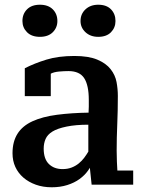

<svg xmlns="http://www.w3.org/2000/svg" viewBox="-20 -777 609 813"><path d="M474 -139Q474 -116 475 -92.5Q476 -69 477 -55H544V5H368L358 -90H371Q367 -75 353 -55Q339 -35 317 -19Q295 -3 265 6.5Q235 16 199 16Q162 16 131.5 5Q101 -6 79 -25Q57 -44 45 -70Q33 -96 33 -128Q33 -177 54 -210.5Q75 -244 117.5 -263.5Q160 -283 221.5 -291Q283 -299 355 -300Q356 -311 356 -325.5Q356 -340 356 -354Q356 -416 336.5 -446Q317 -476 270 -476Q251 -476 229.5 -474Q208 -472 195 -465V-370H85V-488Q126 -509 176.5 -524.5Q227 -540 295 -540Q355 -540 392 -524.5Q429 -509 448.5 -484Q468 -459 473.5 -429.5Q479 -400 479 -371Q479 -308 476.5 -250.5Q474 -193 474 -139ZM245 -61Q266 -61 283 -67.5Q300 -74 313.5 -85Q327 -96 337 -109.5Q347 -123 354 -135V-249Q301 -249 262 -241Q223 -233 202 -220Q181 -207 173 -188.5Q165 -170 165 -148Q165 -104 187 -82.5Q209 -61 245 -61ZM75 -688Q75 -718 94.5 -737.5Q114 -757 149 -757Q184 -757 203.5 -737.5Q223 -718 223 -688Q223 -660 203.5 -640.5Q184 -621 149 -621Q114 -621 94.5 -640.5Q75 -660 75 -688ZM321 -688Q321 -718 342 -737.5Q363 -757 396 -757Q431 -757 450 -737.5Q469 -718 469 -688Q469 -660 450 -640.5Q431 -621 396 -621Q363 -621 342 -640.5Q321 -660 321 -688Z"/></svg>

Font: PT Serif Caption
Style: Semibold
Weight: 600
Designer: A.Korolkova, O.Umpeleva, V.Yefimov
Foundry: ParaType Ltd
Version: Version 1.00;May 2, 2020;FontCreator 12.0.0.2544 64-bit